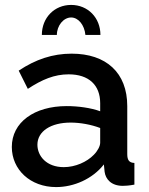

<svg xmlns="http://www.w3.org/2000/svg" viewBox="-20 -750 604 780"><path d="M211 -608C211 -646 238 -679 269 -679C298 -679 323 -649 327 -608H388C388 -678 337 -730 269 -730C201 -730 150 -678 150 -608ZM28 -153C28 -61 103 10 208 10C280 10 356 -23 402 -82L405 -52C409 -22 432 5 479 5C490 5 505 4 526 0V-88C505 -89 497 -99 497 -124V-319C497 -455 411 -532 271 -532C194 -532 125 -509 56 -463L93 -389C151 -427 201 -448 259 -448C341 -448 387 -404 387 -331V-298C349 -312 297 -319 251 -319C119 -319 28 -253 28 -153ZM361 -121C333 -92 286 -71 239 -71C169 -71 132 -116 132 -162C132 -217 187 -252 267 -252C306 -252 350 -244 387 -230V-170C387 -157 377 -137 361 -121Z"/></svg>

Font: FIGSv2-sans-serif SemiBold
Style: Regular
Weight: 600
Designer: Matt McInerney, Pablo Impallari, Rodrigo Fuenzalida,Mirko Velimirovic
Foundry: Matt McInerney, Pablo Impallari, Rodrigo Fuenzalida
Version: Version 4.021;hotconv 1.0.109;makeotfexe 2.5.65596